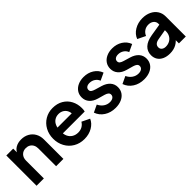

<svg xmlns="http://www.w3.org/2000/svg" viewBox="181 -1492 2440 2440"><g transform="rotate(-45 1401.5 -272.0)"><path d="M60.5 -543.5H184.2V-436.5L174 -455.5Q192.5 -504.5 235.4 -530Q278.2 -555.5 337.5 -555.5Q397.2 -555.5 444 -529.5Q490.8 -503.5 516.9 -456.8Q543 -410 543 -350.2V0H411.8V-319Q411.8 -354.2 398 -380.5Q384.2 -406.8 359.1 -421.1Q334 -435.5 302 -435.5Q252.5 -435.5 222.1 -403.8Q191.8 -372 191.8 -319V0H60.5Z M631.5 -273Q631.5 -352.8 666.9 -417.4Q702.2 -482 764.2 -518.8Q826.2 -555.5 902.2 -555.5Q983.8 -555.5 1043.5 -520.2Q1103.2 -485 1134.9 -424.1Q1166.5 -363.2 1166.5 -290Q1166.5 -256 1160.2 -234.5H740.2V-334.5H1085.8L1023.5 -288Q1033 -332.8 1019.6 -369.4Q1006.2 -406 975 -427Q943.8 -448 902.2 -448Q860.5 -448 828.4 -426.9Q796.2 -405.8 780.2 -366Q764.2 -326.2 767.8 -272Q763.5 -222 781 -183.8Q798.5 -145.5 833.2 -124.2Q868 -103 913.2 -103Q956.2 -103 988.1 -121.6Q1020 -140.2 1039 -172.5L1145 -121.2Q1119.8 -62 1056.8 -25Q993.8 12 911.8 12Q830.2 12 766.2 -25.6Q702.2 -63.2 666.9 -128.5Q631.5 -193.8 631.5 -273Z M1232.5 -142 1330.8 -188.5Q1352.2 -143 1389.6 -117.1Q1427 -91.2 1472.5 -91.2Q1508 -91.2 1529.2 -106.9Q1550.5 -122.5 1550.5 -149.2Q1550.5 -171 1533.8 -184.2Q1517 -197.5 1487.5 -206L1398.5 -231Q1330.2 -250.2 1294.8 -291.1Q1259.2 -332 1259.2 -389.2Q1259.2 -438.2 1284.8 -475.9Q1310.2 -513.5 1355.8 -534.5Q1401.2 -555.5 1459.5 -555.5Q1536.8 -555.5 1595.9 -518Q1655 -480.5 1679.5 -414.8L1580.2 -368.2Q1566.2 -405 1533.2 -426.8Q1500.2 -448.5 1458.8 -448.5Q1425.8 -448.5 1406.6 -433.9Q1387.5 -419.2 1387.5 -394.5Q1387.5 -372.8 1403.8 -359.9Q1420 -347 1451.5 -338L1539 -312Q1606.2 -292.2 1642.4 -251.5Q1678.5 -210.8 1678.5 -153.8Q1678.5 -104.5 1652.9 -66.9Q1627.2 -29.2 1580.4 -8.6Q1533.5 12 1472.5 12Q1385.8 12 1321.4 -29.6Q1257 -71.2 1232.5 -142Z M1746.5 -142 1844.8 -188.5Q1866.2 -143 1903.6 -117.1Q1941 -91.2 1986.5 -91.2Q2022 -91.2 2043.2 -106.9Q2064.5 -122.5 2064.5 -149.2Q2064.5 -171 2047.8 -184.2Q2031 -197.5 2001.5 -206L1912.5 -231Q1844.2 -250.2 1808.8 -291.1Q1773.2 -332 1773.2 -389.2Q1773.2 -438.2 1798.8 -475.9Q1824.2 -513.5 1869.8 -534.5Q1915.2 -555.5 1973.5 -555.5Q2050.8 -555.5 2109.9 -518Q2169 -480.5 2193.5 -414.8L2094.2 -368.2Q2080.2 -405 2047.2 -426.8Q2014.2 -448.5 1972.8 -448.5Q1939.8 -448.5 1920.6 -433.9Q1901.5 -419.2 1901.5 -394.5Q1901.5 -372.8 1917.8 -359.9Q1934 -347 1965.5 -338L2053 -312Q2120.2 -292.2 2156.4 -251.5Q2192.5 -210.8 2192.5 -153.8Q2192.5 -104.5 2166.9 -66.9Q2141.2 -29.2 2094.4 -8.6Q2047.5 12 1986.5 12Q1899.8 12 1835.4 -29.6Q1771 -71.2 1746.5 -142Z M2261.5 -144.2Q2261.5 -213 2308.5 -257.6Q2355.5 -302.2 2449.8 -317.8L2627.5 -346.8V-247.2L2474.5 -220.5Q2435.8 -213.8 2416.8 -195.9Q2397.8 -178 2397.8 -148.8Q2397.8 -121 2418.9 -104.2Q2440 -87.5 2472.8 -87.5Q2513 -87.5 2544.9 -105.2Q2576.8 -123 2594.1 -153.8Q2611.5 -184.5 2611.5 -221.5V-362Q2611.5 -397.2 2584 -420.5Q2556.5 -443.8 2511.8 -443.8Q2469.8 -443.8 2437.6 -421.6Q2405.5 -399.5 2390.2 -361.8L2283.2 -413.8Q2307 -477.8 2371 -516.6Q2435 -555.5 2517 -555.5Q2582.5 -555.5 2634.1 -531Q2685.8 -506.5 2714.2 -462.5Q2742.8 -418.5 2742.8 -362V0H2619V-92.8L2647.2 -94.5Q2614.8 -41.5 2565.1 -14.8Q2515.5 12 2449 12Q2392.2 12 2349.9 -7.1Q2307.5 -26.2 2284.5 -61.5Q2261.5 -96.8 2261.5 -144.2Z"/></g></svg>

Font: Trafiko Sans Variable
Style: Regular
Weight: 400
Designer: Gumpita Rahayu / Trafiko
Foundry: Tokotype / Trafiko
Version: Version 0.001;FEAKit 1.0